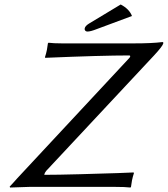

<svg xmlns="http://www.w3.org/2000/svg" viewBox="-20 -840 754 863"><path d="M178.7 -54.2Q236.8 -54.2 337.4 -56.9Q438 -59.6 509.3 -62L580.6 -64.9L582 -62Q576.7 -45.9 573.2 -28.8Q573.2 -27.8 568.8 0L566.4 2.9Q543 0 496.1 0H112.8L25.4 2.9L23.4 -1Q31.7 -9.3 43.2 -22.5Q54.7 -35.6 57.1 -38.1L561 -579.1Q564 -582.5 564.9 -585.2Q565.9 -587.9 564.5 -589.4Q563 -590.8 560.5 -590.8Q437.5 -590.8 183.1 -580.1L182.1 -583Q187.5 -599.1 190.9 -616.2Q190.9 -617.2 195.3 -645L197.8 -647.9Q221.2 -645 258.3 -645H582Q663.1 -645 709.5 -650.9Q715.3 -650.9 713.9 -645Q711.4 -632.8 672.4 -590.8L187.5 -71.8Q180.7 -63.5 178.7 -54.2ZM522.5 -819.8Q561 -799.8 573.2 -768.1L417 -710Q386.2 -697.8 372.6 -698.2Q366.2 -698.2 362.8 -702.6Q359.4 -707 360.8 -712.9Q363.3 -723.6 379.9 -733.9Z"/></svg>

Font: Linux Biolinum O
Style: Italic
Weight: 400
Italic angle: -12°
Designer: Philipp H. Poll
Foundry: Philipp H. Poll
Version: Version 1.1.3